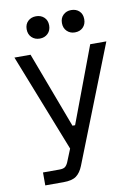

<svg xmlns="http://www.w3.org/2000/svg" viewBox="-96 -745 720 1008"><g transform="rotate(-10 264.0 -241.5)"><path d="M62 200V131H149Q170 131 179.5 124Q189 117 196 101L224 32L19 -489H105L257 -84H271L423 -489H509L264 132Q250 167 227.5 183.5Q205 200 159 200ZM296 -624Q296 -651 313 -667Q330 -683 355 -683Q382 -683 398.5 -667Q415 -651 415 -624Q415 -597 398.5 -580.5Q382 -564 355 -564Q330 -564 313 -580.5Q296 -597 296 -624ZM108 -624Q108 -651 125 -667Q142 -683 168 -683Q194 -683 211 -667Q228 -651 228 -624Q228 -597 211 -580.5Q194 -564 168 -564Q142 -564 125 -580.5Q108 -597 108 -624Z"/></g></svg>

Font: Space Grotesk Frontify
Style: Regular
Weight: 400
Designer: Florian Karsten
Version: Version 2.000